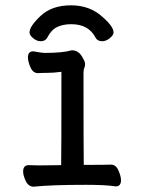

<svg xmlns="http://www.w3.org/2000/svg" viewBox="-20 -690 540 722"><path d="M107 12Q87 12 77 -9Q67 -30 67 -45Q67 -69 88 -69L128 -68L210 -69Q211 -110 211 -420Q181 -416 158 -416Q135 -416 123 -415Q104 -415 94.5 -437Q85 -459 85 -474Q85 -497 105 -497Q139 -491 148 -491Q216 -491 250 -501Q278 -501 293 -469Q300 -457 300 -449Q300 -441 297 -434.5Q294 -428 294 -416Q294 -129 295 -70Q384 -70 397 -71Q416 -71 425.5 -49Q435 -27 435 -12Q435 11 415 11Q380 5 304 5Q172 5 107 12ZM133 -535Q118 -535 104.5 -546.5Q91 -558 91 -568Q91 -591 133 -630.5Q175 -670 247 -670Q319 -670 367 -625Q407 -590 407 -568Q407 -558 393 -546.5Q379 -535 364 -535Q346 -535 339 -549Q313 -599 248 -599Q217 -599 195 -588.5Q173 -578 158 -549Q151 -535 133 -535Z"/></svg>

Font: LXGW WenKai Mono Medium
Style: Regular
Weight: 500
Monospace: yes
Designer: LXGW / Fontworks Inc.
Foundry: LXGW / Fontworks Inc.
Version: Version 1.520; June 14, 2025